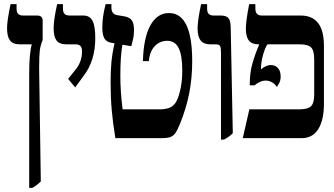

<svg xmlns="http://www.w3.org/2000/svg" viewBox="-20 -667 1613 927"><path d="M121 -310Q121 -409 133 -451V-453H75Q42 -453 28 -472Q14 -491 14 -531Q14 -566 31 -647H60V-625Q60 -607 68 -599.5Q76 -592 92 -592H160Q186 -592 186 -566V-474Q175 -447 172 -422.5Q169 -398 169 -336L177 209Q153 232 136 240H121Z M309 -286 348 -335Q376 -371 376 -419Q376 -437 368.5 -445Q361 -453 344 -453H299Q267 -453 253 -471.5Q239 -490 239 -530Q239 -572 256 -647H284V-625Q284 -607 292 -599.5Q300 -592 316 -592H383Q413 -592 426.5 -567Q440 -542 440 -483Q440 -374 384 -301L343 -245Z M908 -371Q908 -292 894 -219Q880 -146 849 -69Q836 -37 826 -23.5Q816 -10 801.5 -5Q787 0 757 0H537Q525 -73 519.5 -135Q514 -197 514 -269Q514 -325 518 -367.5Q522 -410 533 -458L520 -460Q494 -464 484 -481.5Q474 -499 474 -534Q474 -587 490 -647H518V-630Q518 -599 545 -594L581 -588Q607 -583 617 -568Q627 -553 627 -521Q627 -496 621.5 -474.5Q616 -453 614 -444L571 -451Q561 -395 561 -302Q561 -224 572 -139H749Q781 -139 800 -147.5Q819 -156 831 -176Q860 -236 860 -327Q860 -400 842.5 -435Q825 -470 788 -470Q751 -470 726.5 -443.5Q702 -417 699 -372H670Q673 -485 706 -544.5Q739 -604 796 -604Q908 -604 908 -371Z M1047 -412Q1047 -437 1042.5 -445Q1038 -453 1021 -453H995Q964 -453 949 -471.5Q934 -490 934 -529Q934 -569 951 -647H980V-625Q980 -607 988 -599.5Q996 -592 1012 -592H1046Q1073 -592 1083.5 -579Q1094 -566 1094 -528L1104 -24Q1087 -6 1061 7H1047Z M1544 -446V-167Q1544 -87 1516.5 -43.5Q1489 0 1437 0H1152L1184 -139H1423Q1466 -139 1481.5 -154Q1497 -169 1497 -210V-380Q1497 -423 1482 -438Q1467 -453 1427 -453H1271Q1260 -437 1250 -402Q1240 -367 1240 -336V-332Q1250 -341 1263 -347Q1276 -353 1286 -353Q1309 -353 1322 -338.5Q1335 -324 1335 -297Q1335 -278 1327 -264Q1319 -250 1317 -247Q1308 -261 1293.5 -269.5Q1279 -278 1262 -278Q1237 -278 1209 -255H1186V-261Q1186 -316 1198.5 -360Q1211 -404 1231 -451V-453H1228Q1196 -453 1181.5 -471.5Q1167 -490 1167 -529Q1167 -564 1183 -647H1213V-625Q1213 -592 1244 -592H1432Q1544 -592 1544 -446Z"/></svg>

Font: Noto Serif Hebrew Cond
Style: Bold
Weight: 700
Width: 3
Designer: Monotype Design Team
Foundry: Monotype Imaging Inc.
Version: Version 1.000